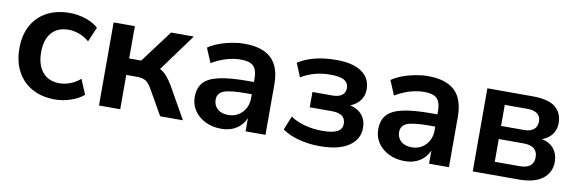

<svg xmlns="http://www.w3.org/2000/svg" viewBox="-43 -801 3339 1113"><g transform="rotate(10 1627.0 -244.5)"><path d="M298 10Q221 10 164 -21.5Q107 -53 76 -111Q45 -169 45 -247Q45 -325 76 -381.5Q107 -438 164 -468.5Q221 -499 298 -499Q345 -499 391 -484Q437 -469 467 -442L430 -355Q404 -378 371.5 -390Q339 -402 309 -402Q244 -402 208.5 -361.5Q173 -321 173 -246Q173 -172 208.5 -129.5Q244 -87 309 -87Q338 -87 371 -99Q404 -111 430 -135L467 -47Q437 -21 390.5 -5.5Q344 10 298 10Z M557 0V-489H682V-299H753L895 -489H1029L869 -270Q892 -258 910.5 -236.5Q929 -215 948 -182L1051 0H917L835 -144Q816 -179 796.5 -190.5Q777 -202 744 -202H682V0Z M1278 10Q1225 10 1183.5 -10.5Q1142 -31 1118.5 -66Q1095 -101 1095 -145Q1095 -199 1123 -230.5Q1151 -262 1214 -276Q1277 -290 1383 -290H1418V-311Q1418 -361 1396 -383Q1374 -405 1322 -405Q1281 -405 1238 -392.5Q1195 -380 1151 -354L1115 -439Q1141 -457 1176.5 -470.5Q1212 -484 1251.5 -491.5Q1291 -499 1326 -499Q1433 -499 1485 -449.5Q1537 -400 1537 -296V0H1420V-78Q1403 -37 1366 -13.5Q1329 10 1278 10ZM1304 -76Q1353 -76 1385.5 -110Q1418 -144 1418 -196V-218H1384Q1290 -218 1253.5 -203.5Q1217 -189 1217 -151Q1217 -118 1240 -97Q1263 -76 1304 -76Z M1858 10Q1792 10 1733.5 -5.5Q1675 -21 1636 -49L1669 -131Q1704 -106 1754 -93Q1804 -80 1855 -80Q1917 -80 1945 -95Q1973 -110 1973 -142Q1973 -202 1892 -202H1762V-292H1880Q1916 -292 1935.5 -307Q1955 -322 1955 -349Q1955 -378 1930.5 -393.5Q1906 -409 1847 -409Q1797 -409 1755 -397Q1713 -385 1676 -363L1643 -443Q1729 -499 1868 -499Q1966 -499 2017.5 -462.5Q2069 -426 2069 -361Q2069 -324 2048 -295.5Q2027 -267 1991 -254Q2037 -243 2062 -213Q2087 -183 2087 -137Q2087 -70 2028 -30Q1969 10 1858 10Z M2358 10Q2305 10 2263.5 -10.5Q2222 -31 2198.5 -66Q2175 -101 2175 -145Q2175 -199 2203 -230.5Q2231 -262 2294 -276Q2357 -290 2463 -290H2498V-311Q2498 -361 2476 -383Q2454 -405 2402 -405Q2361 -405 2318 -392.5Q2275 -380 2231 -354L2195 -439Q2221 -457 2256.5 -470.5Q2292 -484 2331.5 -491.5Q2371 -499 2406 -499Q2513 -499 2565 -449.5Q2617 -400 2617 -296V0H2500V-78Q2483 -37 2446 -13.5Q2409 10 2358 10ZM2384 -76Q2433 -76 2465.5 -110Q2498 -144 2498 -196V-218H2464Q2370 -218 2333.5 -203.5Q2297 -189 2297 -151Q2297 -118 2320 -97Q2343 -76 2384 -76Z M2757 0V-489H3021Q3116 -489 3157.5 -455.5Q3199 -422 3199 -361Q3199 -323 3178 -295Q3157 -267 3120 -254Q3168 -243 3192 -212Q3216 -181 3216 -137Q3216 -74 3168 -37Q3120 0 3029 0ZM2873 -288H3009Q3045 -288 3065 -304.5Q3085 -321 3085 -351Q3085 -381 3065 -396.5Q3045 -412 3009 -412H2873ZM2873 -77H3018Q3102 -77 3102 -144Q3102 -211 3018 -211H2873Z"/></g></svg>

Font: Nunito Sans
Style: Bold
Weight: 700
Designer: Vernon Adams
Foundry: Vernon Adams
Version: Version 3.101; ttfautohint (v1.8.4.7-5d5b);gftools[0.9.27]